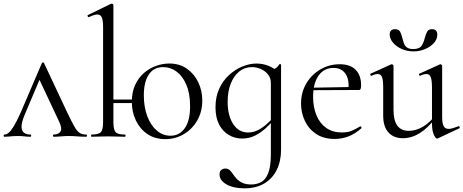

<svg xmlns="http://www.w3.org/2000/svg" viewBox="-21 -745 2525 1046"><path d="M2.8 0Q-1.2 0 -1.2 -6Q-1.2 -12 2.8 -12Q13.8 -12 25.9 -21.5Q38 -31 54 -57Q70 -83 91.8 -132L207 -401Q209 -405 213.4 -405Q217.8 -405 219 -401L343 -137Q367.8 -85.2 382.7 -58.2Q397.6 -31.2 411.8 -21.6Q426 -12 448 -12Q453 -12 453 -6Q453 0 448 0Q425 0 400.7 -2Q376.4 -4 353.2 -4Q334 -4 311.9 -2Q289.8 0 271.6 0Q267.6 0 267.6 -6Q267.6 -12 271.6 -12Q298.2 -12 308.6 -28.8Q319 -45.6 300.4 -84L188.8 -321.4L212 -352L114.8 -123Q95.8 -78 96.4 -54Q97 -30 111 -21Q125 -12 144 -12Q149 -12 149 -6Q149 0 144 0Q125.8 0 112.3 -2Q98.8 -4 75 -4Q56.8 -4 46.4 -3Q36 -2 26.9 -1Q17.8 0 2.8 0Z M576.8 -183.4V-202.6H725.4V-183.4ZM879.4 13Q823.4 13 782.6 -14.4Q741.8 -41.8 719.5 -88.2Q697.2 -134.6 697.2 -190.4Q697.2 -243.4 715.4 -282.6Q733.6 -321.8 763.5 -347.6Q793.4 -373.4 829.6 -386.2Q865.8 -399 901 -399Q957.2 -399 997.4 -370.6Q1037.6 -342.2 1059.3 -296.4Q1081 -250.6 1081 -197.6Q1081 -135.8 1053.2 -88.1Q1025.4 -40.4 979.6 -13.7Q933.8 13 879.4 13ZM908 -5.6Q956.6 -5.6 985.6 -46.4Q1014.6 -87.2 1014.6 -166.2Q1014.6 -235.8 994.2 -283.3Q973.8 -330.8 940.8 -355.1Q907.8 -379.4 868 -379.4Q817.2 -379.4 789.9 -339.3Q762.6 -299.2 762.6 -225.8Q762.6 -161.4 781.5 -111.5Q800.4 -61.6 833.3 -33.6Q866.2 -5.6 908 -5.6ZM477.8 0Q475 0 475 -6Q475 -12 477.8 -12Q516.8 -12 528.7 -25.3Q540.6 -38.6 540.6 -81V-597.8Q540.6 -633.4 533.8 -649.7Q527 -666 509.2 -666Q493.6 -666 463.2 -651.8Q459.4 -650 456.8 -656Q454.2 -662 457.8 -663L583 -724Q586 -725 588 -725Q590.6 -725 593.7 -722.5Q596.8 -720 596.8 -716.8V-81Q596.8 -38.6 608.7 -25.3Q620.6 -12 660.4 -12Q662.8 -12 662.8 -6Q662.8 0 660.4 0Q642 0 618.9 -1Q595.8 -2 569.2 -2Q543.4 -2 519.4 -1Q495.4 0 477.8 0Z M1310.8 281Q1249.4 281 1212.3 259.2Q1175.2 237.4 1175.2 205.8Q1175.2 187.2 1185.2 180.2Q1195.2 173.2 1205.4 173.2Q1221 173.2 1230.5 182.1Q1240 191 1248.4 203.8Q1256.8 216.6 1268.8 229.4Q1280.8 242.2 1299.7 251.1Q1318.6 260 1348.8 260Q1376.2 260 1400.5 247.8Q1424.8 235.6 1439.7 199.6Q1454.6 163.6 1454.6 94V-360.6Q1471.4 -367.6 1481.6 -373.8Q1491.8 -380 1501 -394.8Q1502.2 -396.8 1506.2 -395.7Q1510.2 -394.6 1510.2 -392.4V70Q1510.2 132.6 1486.9 180.1Q1463.6 227.6 1419 254.3Q1374.4 281 1310.8 281ZM1297.4 9.8Q1259 9.8 1225.7 -9.5Q1192.4 -28.8 1172.7 -66.7Q1153 -104.6 1153 -160.8Q1153 -217.6 1173.3 -261.8Q1193.6 -306 1227.1 -336.5Q1260.6 -367 1299.9 -382.9Q1339.2 -398.8 1376.2 -398.8Q1411.8 -398.8 1443.6 -385.7Q1475.4 -372.6 1494.8 -349.6L1454.6 -293.6Q1454.6 -319.6 1439.5 -338.8Q1424.4 -358 1400.5 -368.7Q1376.6 -379.4 1351 -379.4Q1311.4 -379.4 1281.8 -355.1Q1252.2 -330.8 1235.7 -288.4Q1219.2 -246 1219.2 -190Q1219.2 -115.8 1249.2 -69.5Q1279.2 -23.2 1330.8 -23.2Q1358.8 -23.2 1384.1 -36.1Q1409.4 -49 1431.2 -68.3Q1453 -87.6 1470.8 -107.2L1478.8 -100.2Q1457 -75.2 1430.2 -49.8Q1403.4 -24.4 1370.4 -7.3Q1337.4 9.8 1297.4 9.8Z M1802 12Q1741.8 12 1701.1 -15.4Q1660.4 -42.8 1639.7 -86.9Q1619 -131 1619 -180.4Q1619 -241 1647.2 -289.4Q1675.4 -337.8 1723.6 -366.4Q1771.8 -395 1829.8 -395Q1887.2 -395 1916.7 -364.8Q1946.2 -334.6 1946.2 -280.8Q1946.2 -267.8 1943.8 -261.2Q1941.4 -254.6 1934.4 -254.6H1877.6Q1882 -315.6 1859.8 -345.3Q1837.6 -375 1796.6 -375Q1743.8 -375 1714.3 -332.8Q1684.8 -290.6 1684.8 -217.8Q1684.8 -161.4 1702.8 -117.4Q1720.8 -73.4 1755.8 -48.4Q1790.8 -23.4 1841 -23.4Q1875 -23.4 1897.1 -33.3Q1919.2 -43.2 1941 -56.2Q1943 -58.2 1946.5 -53.8Q1950 -49.4 1948 -46.4Q1912.6 -15 1876.5 -1.5Q1840.4 12 1802 12ZM1667.4 -253.6 1666.4 -267 1892.6 -271V-254.6Z M2173.4 8Q2124 8 2095.3 -23.4Q2066.6 -54.8 2066.6 -114.6V-268Q2066.6 -307.4 2060.3 -324.6Q2054 -341.8 2037.2 -341.8Q2023 -341.8 2003.4 -332.4Q1999.4 -330.6 1996.9 -336.6Q1994.4 -342.6 1998.2 -343.6L2109 -394Q2111.2 -395 2113.2 -395Q2115.8 -395 2119.3 -392.5Q2122.8 -390 2122.8 -386.8V-148.2Q2122.8 -88.6 2143.7 -60.4Q2164.6 -32.2 2206.6 -32.2Q2245.2 -32.2 2283.8 -55.1Q2322.4 -78 2350.6 -117.4L2355.8 -106.2Q2309.8 -46.8 2265.4 -19.4Q2221 8 2173.4 8ZM2387.8 -386.8V-107.2Q2387.8 -73.2 2395.9 -58Q2404 -42.8 2423 -42.8Q2433.2 -42.8 2445.7 -46.6Q2458.2 -50.4 2476 -57Q2480.8 -59 2483 -53.5Q2485.2 -48 2481.4 -46L2364.2 9Q2362.2 10 2360 10Q2352.4 10 2342.4 -11.4Q2332.4 -32.8 2332.4 -73.2V-268Q2332.4 -307.4 2325.7 -324.6Q2319 -341.8 2302.2 -341.8Q2288 -341.8 2268.2 -332.4Q2264.4 -330.6 2262.3 -336.6Q2260.2 -342.6 2264 -343.6L2374.8 -394Q2376.8 -395 2378.2 -395Q2380.8 -395 2384.3 -392.5Q2387.8 -390 2387.8 -386.8ZM2230.8 -477.8Q2264.6 -477.8 2276.5 -497Q2288.4 -516.2 2293.2 -538.4Q2298.2 -556.4 2305.3 -571.2Q2312.4 -586 2332.2 -586Q2347.4 -586 2354.4 -578.2Q2361.4 -570.4 2361.4 -555.8Q2361.4 -531.4 2342.8 -510.7Q2324.2 -490 2294.7 -477.5Q2265.2 -465 2231.8 -465Q2197.6 -465 2168 -478Q2138.4 -491 2120.2 -512.5Q2102 -534 2102 -557.4Q2102 -571.2 2109.4 -578.6Q2116.8 -586 2130.6 -586Q2151.8 -586 2159 -572.1Q2166.2 -558.2 2171 -537.6Q2174.6 -524.6 2179 -510.4Q2183.4 -496.2 2195.3 -487Q2207.2 -477.8 2230.8 -477.8Z"/></svg>

Font: Cormorant Infant Light
Style: Regular
Weight: 300
Designer: Christian Thalmann (Catharsis Fonts)
Foundry: Catharsis Fonts
Version: Version 4.001